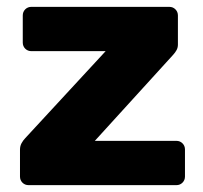

<svg xmlns="http://www.w3.org/2000/svg" viewBox="-20 -540 592 560"><path d="M63.4 0Q52.8 0 45.5 -7.2Q38.3 -14.5 38.3 -25.1V-103.4Q38.3 -113.9 42.8 -122.2Q47.3 -130.5 53.5 -136.9L288.1 -390.8H71.5Q60.9 -390.8 53.6 -398Q46.4 -405.3 46.4 -415.9V-494.9Q46.4 -505.5 53.6 -512.8Q60.9 -520 71.5 -520H473.7Q484.4 -520 491.6 -512.8Q498.9 -505.5 498.9 -494.9V-409.8Q498.9 -401.1 495 -393.9Q491.1 -386.8 484.9 -380L256.6 -129.2H494.4Q505 -129.2 512.2 -122Q519.5 -114.7 519.5 -104.1V-25.1Q519.5 -14.5 512.2 -7.2Q505 0 494.4 0Z"/></svg>

Font: Rubik Light
Style: Regular
Weight: 300
Designer: Hubert and Fischer
Foundry: Hubert and Fischer
Version: Version 2.300;gftools[0.9.30]